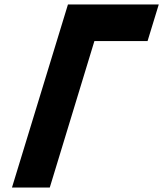

<svg xmlns="http://www.w3.org/2000/svg" viewBox="-20 -845 735 865"><path d="M405.3 -660 204.2 0H33.9L286.2 -825H695.3L644.8 -660Z"/></svg>

Font: Hussar
Style: BdSuprConOblThree
Weight: 700
Foundry: Cannot Into Space Fonts
Version: Version 2.00